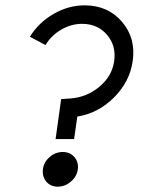

<svg xmlns="http://www.w3.org/2000/svg" viewBox="-20 -695 541 725"><path d="M92.8 -556.2Q126 -609.9 182.1 -642.3Q238.3 -674.8 299.8 -674.8Q387.2 -674.8 440.4 -613Q493.7 -551.3 481 -463.9Q469.7 -385.7 409.9 -326.4Q350.1 -267.1 272 -254.9L259.8 -169.9H189.9L210.9 -320.8L246.1 -323.2Q307.1 -327.6 355 -367.2Q402.8 -406.7 411.1 -463.9Q419.4 -522.5 384 -563.7Q348.6 -605 290 -605Q248.5 -605 210.7 -582.8Q172.9 -560.5 151.9 -524.9ZM142.1 -56.2Q145.5 -83 167.5 -102.1Q189.5 -121.1 216.8 -121.1Q244.1 -121.1 260.7 -102.1Q277.3 -83 273.9 -56.2Q270.5 -28.8 248 -9.5Q225.6 9.8 198.2 9.8Q170.9 9.8 154.8 -9.3Q138.7 -28.3 142.1 -56.2Z"/></svg>

Font: Human Sans
Style: Italic
Weight: 400
Italic angle: -8°
Designer: Tim Radville
Foundry: Continuum
Version: Version 1.000;FEAKit 1.0